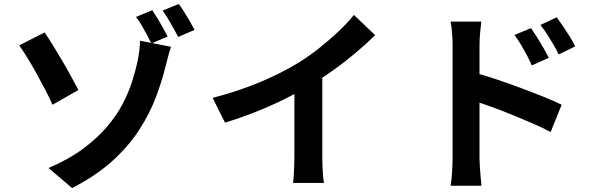

<svg xmlns="http://www.w3.org/2000/svg" viewBox="-20 -887 3040 977"><path d="M227 -32Q330 -76 402.5 -130Q475 -184 524.5 -242Q574 -300 604 -358Q634 -416 651 -468.5Q668 -521 677 -562Q685 -597 689 -629.5Q693 -662 692 -680L850 -649Q841 -622 833 -590Q825 -558 821 -543Q803 -471 772.5 -390.5Q742 -310 689.5 -228Q637 -146 554 -70Q471 6 347 70ZM207 -722Q225 -696 249 -657Q273 -618 298 -575.5Q323 -533 344 -494Q365 -455 379 -429L247 -354Q229 -395 206.5 -437.5Q184 -480 161 -521.5Q138 -563 116.5 -597.5Q95 -632 78 -656ZM755 -835Q767 -817 782 -792.5Q797 -768 810.5 -743.5Q824 -719 833 -701L750 -666Q740 -687 727 -711.5Q714 -736 700 -759.5Q686 -783 672 -801ZM890 -867Q903 -849 918 -825Q933 -801 947 -777Q961 -753 970 -735L887 -699Q870 -730 849 -768Q828 -806 807 -833Z M1062 -389Q1197 -424 1306.5 -470.5Q1416 -517 1499 -568Q1551 -600 1603.5 -641.5Q1656 -683 1702.5 -727Q1749 -771 1781 -811L1889 -708Q1843 -663 1788.5 -617Q1734 -571 1675 -529Q1616 -487 1558 -452Q1501 -419 1430.5 -384Q1360 -349 1282 -318Q1204 -287 1125 -263ZM1478 -504 1620 -537V-87Q1620 -65 1621 -39Q1622 -13 1624 9.5Q1626 32 1629 44H1471Q1473 32 1474.5 9.5Q1476 -13 1477 -39Q1478 -65 1478 -87Z M2682 -744Q2696 -724 2713 -697Q2730 -670 2745.5 -643Q2761 -616 2773 -593L2686 -554Q2672 -586 2658.5 -611Q2645 -636 2631 -659.5Q2617 -683 2598 -709ZM2813 -799Q2828 -779 2845.5 -753Q2863 -727 2879.5 -700.5Q2896 -674 2907 -651L2823 -610Q2807 -642 2792.5 -666.5Q2778 -691 2763.5 -713.5Q2749 -736 2730 -760ZM2283 -81Q2283 -101 2283 -144.5Q2283 -188 2283 -245.5Q2283 -303 2283 -365.5Q2283 -428 2283 -486.5Q2283 -545 2283 -590Q2283 -635 2283 -656Q2283 -683 2280.5 -717Q2278 -751 2273 -777H2429Q2426 -751 2423 -719Q2420 -687 2420 -656Q2420 -629 2420 -581Q2420 -533 2420 -474.5Q2420 -416 2420 -355Q2420 -294 2420 -238.5Q2420 -183 2420 -141.5Q2420 -100 2420 -81Q2420 -68 2421.5 -42.5Q2423 -17 2425.5 10Q2428 37 2430 58H2273Q2278 29 2280.5 -11.5Q2283 -52 2283 -81ZM2391 -518Q2441 -505 2502.5 -484.5Q2564 -464 2627 -440.5Q2690 -417 2746 -394.5Q2802 -372 2838 -354L2782 -215Q2739 -238 2688 -260Q2637 -282 2584.5 -303.5Q2532 -325 2482 -343Q2432 -361 2391 -374Z"/></svg>

Font: Noto Sans KR
Style: Bold
Weight: 700
Designer: Ryoko NISHIZUKA  (kana, bopomofo & ideographs); Paul D. Hunt (Latin, Greek & Cyrillic); Sandoll Communications , Soo-you
Foundry: Adobe
Version: Version 2.004-H2;hotconv 1.0.118;makeotfexe 2.5.65603